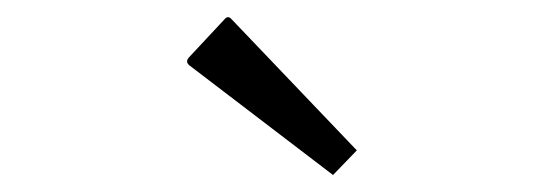

<svg xmlns="http://www.w3.org/2000/svg" viewBox="-20 -816 640 226"><path d="M202 -748 244 -793Q248 -798 252 -794L400 -639L372 -610L203 -739Q198 -743 202 -748Z"/></svg>

Font: Gowun Dodum
Style: Regular
Weight: 400
Designer: Yanghee Ryu
Foundry: Yanghee Ryu
Version: Version 2.000